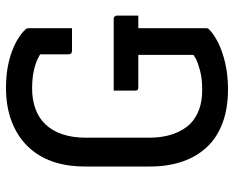

<svg xmlns="http://www.w3.org/2000/svg" viewBox="-90 -670 780 640"><g transform="rotate(-90 300.0 -350.0)"><path d="M318 -361H557Q561 -361 563 -359.5Q565 -358 566.5 -356Q568 -354 568 -350V-279H526V-54Q526 -51 525.5 -48.5Q525 -46 522 -43Q506 -27 477 -12.5Q448 2 408.5 11Q369 20 322 20Q259 20 210.5 2Q162 -16 130 -50Q98 -84 81.5 -132Q65 -180 65 -239V-457Q65 -518 82 -566Q99 -614 133 -648.5Q167 -683 216 -701.5Q265 -720 327 -720Q365 -720 395 -714.5Q425 -709 449 -700Q473 -691 491.5 -679.5Q510 -668 522 -655Q525 -652 525.5 -648.5Q526 -645 526 -642V-500H450Q445 -500 442 -503Q439 -506 439 -511V-606Q421 -617 401 -623Q369 -633 326 -633Q288 -633 257.5 -622Q227 -611 205.5 -588.5Q184 -566 172.5 -532Q161 -498 161 -453V-243Q161 -198 173 -163.5Q185 -129 207 -106Q228 -86 256 -76Q284 -66 320 -66Q358 -66 384 -73Q410 -80 424 -87L437 -95V-279H329Q326 -279 324 -279.5Q322 -280 320.5 -281.5Q319 -283 318.5 -285Q318 -287 318 -290Z"/></g></svg>

Font: Code D OnePiece
Style: Regular
Weight: 400
Version: Version 1.085; ttfautohint (v1.8.4.7-5d5b);Nerd Fonts 3.0.2